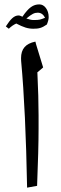

<svg xmlns="http://www.w3.org/2000/svg" viewBox="-20 -862 278 882"><path d="M157.2 -333C157.2 -389.2 155.3 -452.6 151.9 -524.4L151.4 -529.3L178.2 -552.2C157.2 -620.1 146.5 -655.8 145.5 -659.2C144.5 -662.6 143.6 -666.5 142.6 -670.9C97.2 -661.6 76.7 -637.2 76.7 -594.7L77.1 -582C91.3 -427.7 100.1 -233.9 104.5 0L150.4 -8.3C154.8 -118.7 157.2 -206.1 157.2 -270.5ZM133.3 -730C158.2 -730 172.4 -733.4 195.3 -749.5C200.7 -762.7 203.6 -773.9 203.6 -783.2C203.6 -799.8 199.2 -814 190.9 -825.2C182.6 -836.4 172.4 -841.8 160.6 -841.8C132.8 -841.8 111.8 -827.6 83 -785.2L77.6 -787.6C72.8 -790 68.8 -791 65.4 -791C44.4 -791 28.3 -773.9 6.8 -740.7L20.5 -730C30.8 -740.2 42.5 -748.5 54.7 -753.9C88.4 -736.3 108.4 -730 133.3 -730ZM133.3 -770C125.5 -770 114.7 -772.5 101.1 -776.9C126.5 -798.3 138.2 -803.7 153.3 -803.7C168 -803.7 179.2 -795.9 187 -780.3C176.3 -775.9 168.5 -773.4 163.1 -772C157.7 -770.5 147.5 -770 133.3 -770Z"/></svg>

Font: Noto Naskh Arabic
Style: Regular
Weight: 400
Designer: Monotype Design Team
Foundry: Monotype Imaging Inc.
Version: Version 1.07